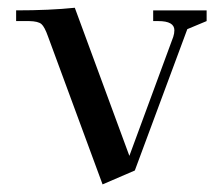

<svg xmlns="http://www.w3.org/2000/svg" viewBox="-20 -466 577 500"><path d="M22 -411.1V-439Q109.9 -439 174.8 -445.8L316.9 -60.1L431.2 -370.1Q434.1 -378.9 434.1 -387.2Q434.1 -411.1 392.1 -411.1H378.9V-439H518.1V-411.1L467.8 -390.1L331.1 -22L247.1 14.2L105 -371.1Q96.2 -396 87.9 -403.3Q79.6 -410.6 56.2 -411.1Z"/></svg>

Font: Dihjauti S
Style: Bold
Weight: 700
Designer: T. Christopher White
Version: Version 3.0.0